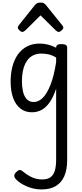

<svg xmlns="http://www.w3.org/2000/svg" viewBox="-20 -859 638 1498"><path d="M304 619Q246 619 191 596Q136 573 105 540Q93 528 91.5 514Q90 500 106 484Q121 469 132.5 467.5Q144 466 160 480Q194 508 230 524.5Q266 541 309 541Q349 541 372.5 525Q396 509 407 474.5Q418 440 418 384V-167Q396 -101 367.5 -60.5Q339 -20 304.5 -1.5Q270 17 229 17Q177 17 140 -11.5Q103 -40 83 -93.5Q63 -147 63 -223Q63 -275 72.5 -320.5Q82 -366 100.5 -402.5Q119 -439 146.5 -465Q174 -491 209.5 -505Q245 -519 289 -519Q324 -519 356 -510.5Q388 -502 418 -487V-489Q418 -502 428 -508.5Q438 -515 460 -515Q482 -515 493 -508.5Q504 -502 504 -489V390Q504 465 481.5 516Q459 567 414.5 593Q370 619 304 619ZM243 -63Q280 -63 313 -95Q346 -127 373.5 -196Q401 -265 418 -374V-410Q385 -430 355.5 -435.5Q326 -441 303 -441Q274 -441 250 -432Q226 -423 207.5 -405Q189 -387 176.5 -361Q164 -335 157.5 -300.5Q151 -266 151 -224Q151 -182 159.5 -145Q168 -108 188.5 -85.5Q209 -63 243 -63ZM154 -610Q144 -610 131.5 -622Q119 -634 119 -644Q119 -647 120 -650Q121 -653 125 -660L252 -819Q258 -826 267.5 -832.5Q277 -839 296 -839Q315 -839 324 -832.5Q333 -826 339 -819L467 -660Q472 -653 473 -650Q474 -647 474 -644Q474 -634 461 -622Q448 -610 439 -610Q432 -610 426 -613.5Q420 -617 414 -623L296 -739L179 -623Q172 -617 166 -613.5Q160 -610 154 -610Z"/></svg>

Font: Playwrite FR Moderne
Style: Regular
Weight: 400
Designer: Veronika Burian, José Scaglione
Foundry: TypeTogether
Version: Version 1.002